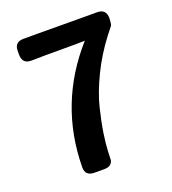

<svg xmlns="http://www.w3.org/2000/svg" viewBox="-130 -793 810 903"><g transform="rotate(-20 275.0 -342.0)"><path d="M45 -632V-651Q45 -695 90 -695H166L387 -694H458Q503 -694 503 -648Q502 -620 498 -612Q497 -611 468 -574Q412 -501 372.5 -419.5Q333 -338 316.5 -270.5Q300 -203 292 -150.5Q284 -98 282.5 -59Q281 -20 281 -18Q274 11 239 11H189Q143 11 143 -32Q146 -349 358 -588L312 -587H158L101 -586H89Q45 -586 45 -632Z"/></g></svg>

Font: CMU Sans Serif
Style: Bold
Weight: 700
Version: Version 0.7.0